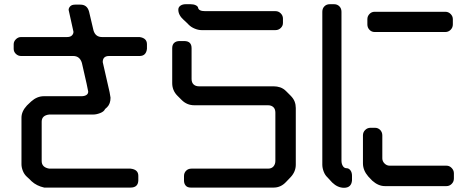

<svg xmlns="http://www.w3.org/2000/svg" viewBox="-20 -787 2224 912"><path d="M190 104H600Q636 104 637 70V48Q637 18 600 14H214Q178 8 178 -22V-209Q178 -239 214 -243H423Q438 -243 456 -250Q474 -257 479 -269L489 -278Q505 -294 505 -323Q505 -327 500.5 -349.5Q496 -372 486 -413L468 -492Q468 -521 498 -521H643Q674 -521 678 -555V-577Q678 -606 643 -611H465Q433 -611 424 -643L403 -732Q394 -765 362 -765H337Q321 -765 313.5 -757Q306 -749 306 -740L329 -636Q329 -626 321.5 -618.5Q314 -611 298 -611H80Q66 -611 55.5 -600.5Q45 -590 45 -577V-555Q45 -541 55.5 -531Q66 -521 80 -521H328Q359 -521 369 -488Q399 -358 399 -352Q399 -341 390 -335.5Q381 -330 367 -330H188Q156 -330 128 -305L108 -286Q82 -258 82 -228V-7Q82 8 88.5 24.5Q95 41 107 52Q113 57 119 63Q125 69 130 74Q154 96 190 104Z M854 71Q854 85 862 94.5Q870 104 886 104H1280Q1314 104 1339 77L1361 54Q1385 28 1385 -5V-274Q1385 -290 1379.5 -304.5Q1374 -319 1360 -333L1340 -353Q1326 -367 1311 -372Q1296 -377 1280 -377H925Q909 -377 899.5 -386Q890 -395 890 -412V-558Q890 -592 855 -592H833Q817 -592 807.5 -583.5Q798 -575 798 -558V-392Q798 -357 823 -332L843 -312Q868 -287 903 -287H1253Q1269 -287 1278.5 -278Q1288 -269 1288 -252V-23Q1288 -7 1279 3.5Q1270 14 1253 14H889Q874 14 864 24Q854 34 854 49ZM877 -669Q888 -658 905 -651Q922 -644 937 -644H1289Q1303 -644 1313.5 -654Q1324 -664 1324 -678V-699Q1324 -713 1313.5 -723.5Q1303 -734 1289 -734H955Q924 -734 921 -750Q920 -757 910 -762Q900 -767 885 -767H862Q847 -767 837 -760Q827 -753 827 -741Q827 -715 853 -692Q859 -687 865 -681Q871 -675 877 -669Z M1535 55 1558 80Q1584 105 1614 105Q1649 105 1652 70V48Q1652 32 1644.5 22Q1637 12 1626 12Q1615 12 1608.5 1.5Q1602 -9 1602 -24V-731Q1602 -747 1592 -757Q1582 -767 1567 -767H1546Q1531 -767 1521 -757Q1511 -747 1511 -731V-5Q1511 11 1517.5 28Q1524 45 1535 55ZM1748 71Q1777 97 1808 97H2101Q2115 97 2125.5 86.5Q2136 76 2136 61V36Q2136 22 2125.5 11Q2115 0 2101 0H1831Q1817 0 1806.5 -10.5Q1796 -21 1796 -35V-144Q1796 -159 1786 -169.5Q1776 -180 1761 -180H1740Q1725 -180 1714.5 -169.5Q1704 -159 1704 -144V-11Q1704 22 1729 51ZM1759 -635H2096Q2110 -635 2120.5 -645.5Q2131 -656 2131 -671V-696Q2131 -710 2120.5 -720.5Q2110 -731 2096 -731H1759Q1745 -731 1735 -720.5Q1725 -710 1725 -696V-671Q1725 -656 1735 -645.5Q1745 -635 1759 -635Z"/></svg>

Font: WDXL Lubrifont TC
Style: Regular
Weight: 400
Designer: [WDXL Lubrifont] Copyright 2020-2022 (c) NightFurySL2001, Skr-ZERO; [ZCOOL QingKe HuangYou] Copyright 2018-2022 (c) The 
Version: Version 2.001;hotconv 1.1.1;makeotfexe 2.6.0